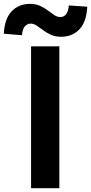

<svg xmlns="http://www.w3.org/2000/svg" viewBox="-71 -983 476 1003"><path d="M91.3 0V-740.8H239V0ZM249.1 -790.9Q217.9 -790.9 195.1 -801.3Q172.3 -811.6 154.4 -825.2Q136.5 -838.8 120.9 -849.2Q105.2 -859.6 89 -859.6Q71.8 -859.6 59.3 -845.8Q46.7 -832.1 43.7 -799.1L-51.1 -806.8Q-46.8 -886.6 -9.3 -924.7Q28.1 -962.8 85.1 -962.8Q115.6 -962.8 138.5 -952.4Q161.3 -942 179.2 -928.3Q197.1 -914.6 212.7 -904.2Q228.2 -893.9 244.4 -893.9Q261.8 -893.9 273.7 -907.7Q285.5 -921.6 288.7 -954.6L384.8 -947.9Q380.4 -867.1 343 -829Q305.6 -790.9 249.1 -790.9Z"/></svg>

Font: Noto Sans SC Thin
Style: Regular
Weight: 100
Designer: Ryoko NISHIZUKA 西塚涼子 (kana, bopomofo & ideographs); Paul D. Hunt (Latin, Greek & Cyrillic); Sandoll Communications 산돌커뮤니
Foundry: Adobe
Version: Version 2.004-H2;hotconv 1.0.118;makeotfexe 2.5.65603